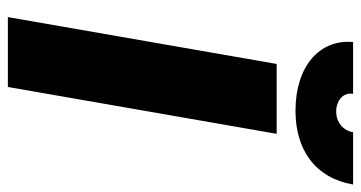

<svg xmlns="http://www.w3.org/2000/svg" viewBox="-240 -700 939 500"><g transform="rotate(90 230.0 -449.5)"><path d="M24 0H206L328 -700H146ZM268 -749C369 -749 443 -800 460 -899H324C319 -872 297 -855 270 -855C241 -855 219 -874 224 -899H89C81 -812 152 -749 268 -749Z"/></g></svg>

Font: Fixel Display 20240404 ExBold
Style: Italic
Weight: 800
Italic angle: -10°
Designer: AlfaBravo + MacPaw
Foundry: Kyrylo Tkachov, Marchela Mozhyna, Serhii Makarenko, Maria Weinstein, Zakhar Kryvoshyya
Version: Version 1.211;Glyphs 3.2 (3225)